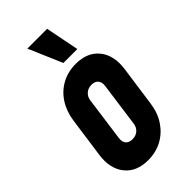

<svg xmlns="http://www.w3.org/2000/svg" viewBox="-245 -847 926 926"><g transform="rotate(-45 218.5 -383.5)"><path d="M178 13Q98.5 13 58 -38Q17.5 -89 29 -172L58 -378Q66 -433.5 93.2 -475.2Q120.5 -517 163 -540Q205.5 -563 259 -563Q338.5 -563 379 -512.2Q419.5 -461.5 408 -378L379 -172Q371.5 -116.5 344 -75Q316.5 -33.5 274 -10.2Q231.5 13 178 13ZM196 -112Q219.5 -112 234.8 -125.8Q250 -139.5 253 -162L284 -388Q287 -410.5 276 -424.2Q265 -438 241 -438Q218 -438 202.5 -424.2Q187 -410.5 184 -388L153 -162Q150 -139.5 161 -125.8Q172 -112 196 -112ZM220 -608 146 -780H281L315 -608Z"/></g></svg>

Font: Mohave Light
Style: Bold Italic
Weight: 700
Italic angle: -8°
Version: Version 2.003